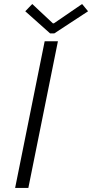

<svg xmlns="http://www.w3.org/2000/svg" viewBox="-20 -922 452 942"><path d="M199.2 -719.7H264.2L119.1 0H54.2ZM104 -866.7 138.2 -902.3 239.3 -807.6H244.6L382.8 -902.3L412.1 -866.7L246.6 -758.3H225.6Z"/></svg>

Font: Reddit Sans Vanilla Light
Style: Italic
Weight: 300
Italic angle: -11.25°
Designer: Stephen Hutchings
Version: Version 1.013